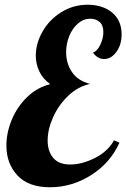

<svg xmlns="http://www.w3.org/2000/svg" viewBox="-20 -772 533 810"><path d="M7 -158Q7 -212 29.5 -266.5Q52 -321 94 -362Q136 -403 192 -417Q161 -439 146 -470.5Q131 -502 131 -537Q131 -589 159.5 -639Q188 -689 238.5 -720.5Q289 -752 350 -752Q413 -752 453 -719Q493 -686 493 -627Q493 -583 471 -553Q449 -523 419 -523Q392 -523 372 -550Q390 -556 403 -583Q416 -610 416 -637Q416 -666 400 -679.5Q384 -693 361 -693Q332 -693 308.5 -672.5Q285 -652 272 -619.5Q259 -587 259 -552Q259 -504 284 -467.5Q309 -431 360 -418Q309 -407 268 -368Q227 -329 204 -277.5Q181 -226 181 -179Q181 -134 204.5 -106Q228 -78 276 -78Q326 -78 380.5 -105.5Q435 -133 461 -180L484 -170Q445 -84 364 -33Q283 18 191 18Q100 18 53.5 -32Q7 -82 7 -158Z"/></svg>

Font: Lobster
Style: Regular
Weight: 400
Designer: Impallari Type
Foundry: Impallari Type
Version: Version 2.100